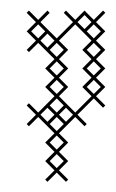

<svg xmlns="http://www.w3.org/2000/svg" viewBox="-20 -239 223 370"><path d="M111.4 -107.1 93.6 -125 111.4 -142.9 93.6 -160.7 125 -192.1 156.4 -160.7 138.6 -142.9 156.4 -125 138.6 -107.1 156.4 -89.3 138.6 -71.4 156.4 -53.6 125 -22.1 93.6 -53.6 111.4 -71.4 93.6 -89.3ZM67.1 -107.1 85 -89.3 67.1 -71.4 85 -53.6 53.6 -22.1 35.7 -40 31.4 -35.7 49.3 -17.9 31.4 0 35.7 4.3 53.6 -13.6 85 17.9 67.1 35.7 85 53.6 67.1 71.4 85 89.3 67.1 107.1 71.4 111.4 89.3 93.6 107.1 111.4 111.4 107.1 93.6 89.3 111.4 71.4 93.6 53.6 111.4 35.7 93.6 17.9 125 -13.6 142.9 4.3 147.1 0 129.3 -17.9 160.7 -49.3 178.6 -31.4 182.9 -35.7 165 -53.6 182.9 -71.4 165 -89.3 182.9 -107.1 165 -125 182.9 -142.9 165 -160.7 182.9 -178.6 165 -196.4 182.9 -214.3 178.6 -218.6 160.7 -200.7 142.9 -218.6 125 -200.7 107.1 -218.6 102.9 -214.3 120.7 -196.4 89.3 -165 57.9 -196.4 75.7 -214.3 71.4 -218.6 53.6 -200.7 35.7 -218.6 31.4 -214.3 49.3 -196.4 31.4 -178.6 49.3 -160.7 31.4 -142.9 35.7 -138.6 53.6 -156.4 85 -125ZM71.4 -31.4 85 -17.9 71.4 -4.3 57.9 -17.9ZM75.7 0 89.3 -13.6 102.9 0 89.3 13.6ZM75.7 -142.9 89.3 -156.4 102.9 -142.9 89.3 -129.3ZM147.1 -178.6 160.7 -192.1 174.3 -178.6 160.7 -165ZM40 -178.6 53.6 -192.1 67.1 -178.6 53.6 -165ZM57.9 -160.7 71.4 -174.3 85 -160.7 71.4 -147.1ZM75.7 71.4 89.3 57.9 102.9 71.4 89.3 85ZM75.7 35.7 89.3 22.1 102.9 35.7 89.3 49.3ZM75.7 -35.7 89.3 -49.3 102.9 -35.7 89.3 -22.1ZM75.7 -71.4 89.3 -85 102.9 -71.4 89.3 -57.9ZM75.7 -107.1 89.3 -120.7 102.9 -107.1 89.3 -93.6ZM93.6 -17.9 107.1 -31.4 120.7 -17.9 107.1 -4.3ZM129.3 -196.4 142.9 -210 156.4 -196.4 142.9 -182.9ZM147.1 -71.4 160.7 -85 174.3 -71.4 160.7 -57.9ZM147.1 -107.1 160.7 -120.7 174.3 -107.1 160.7 -93.6ZM147.1 -142.9 160.7 -156.4 174.3 -142.9 160.7 -129.3Z"/></svg>

Font: Gossip Low Cross Stitch
Style: Regular
Weight: 300
Width: 3
Designer: Deborah Khodanovich
Version: Version 1.001;Glyphs 3.3.1 (3343)